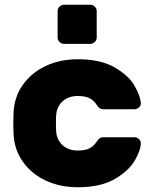

<svg xmlns="http://www.w3.org/2000/svg" viewBox="-20 -780 642 810"><path d="M308 -145Q339 -145 357 -154Q375 -163 387 -181Q393 -191 399.5 -196Q406 -201 416 -201H547Q558 -201 566 -193.5Q574 -186 574 -176Q574 -147 549 -103.5Q524 -60 464.5 -25Q405 10 308 10Q233 10 172.5 -18.5Q112 -47 75.5 -99Q39 -151 37 -220L36 -260L37 -300Q39 -369 75.5 -421Q112 -473 172.5 -501.5Q233 -530 308 -530Q404 -530 463 -496Q522 -462 547 -419Q572 -376 574 -346Q575 -335 566.5 -327Q558 -319 547 -319H416Q406 -319 399.5 -324Q393 -329 387 -339Q375 -357 357 -366Q339 -375 308 -375Q269 -375 244.5 -353Q220 -331 217 -295Q216 -285 216 -260Q216 -235 217 -225Q220 -189 244.5 -167Q269 -145 308 -145ZM361 -595H250Q239 -595 231 -603Q223 -611 223 -622V-733Q223 -744 231 -752Q239 -760 250 -760H361Q372 -760 380 -752Q388 -744 388 -733V-622Q388 -611 380 -603Q372 -595 361 -595Z"/></svg>

Font: Rubik
Style: Regular
Weight: 700
Designer: Hubert & Fischer
Foundry: Hubert & Fischer
Version: Version 1.100